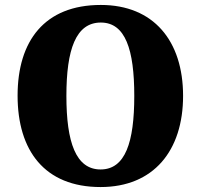

<svg xmlns="http://www.w3.org/2000/svg" viewBox="-20 -745 810 775"><path d="M386 10C600 10 719 -137 719 -358C719 -580 600 -725 387 -725C160 -725 51 -580 51 -359C51 -137 160 10 386 10ZM386 -61C286 -61 248 -171 248 -358C248 -545 286 -654 387 -654C486 -654 522 -545 522 -358C522 -171 486 -61 386 -61Z"/></svg>

Font: Noto Serif Ethiopic SemiCondensed Black
Style: Regular
Weight: 900
Width: 4
Designer: Monotype Design Team
Foundry: Monotype Imaging Inc.
Version: Version 2.102